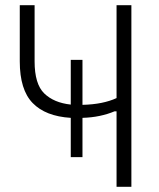

<svg xmlns="http://www.w3.org/2000/svg" viewBox="-20 -718 613 738"><path d="M428 0V-290H420Q394 -279 363 -272.5Q332 -266 297 -265V-114H252V-265Q155 -271 105.5 -322Q56 -373 56 -482V-698H113V-482Q113 -395 150 -359Q187 -323 252 -316V-488H297V-315Q337 -316 369.5 -322.5Q402 -329 428 -341V-698H485V0Z"/></svg>

Font: IBM Plex Sans Condensed Light
Style: Regular
Weight: 300
Width: 3
Designer: Mike Abbink, Paul van der Laan, Pieter van Rosmalen
Foundry: Bold Monday
Version: Version 3.201